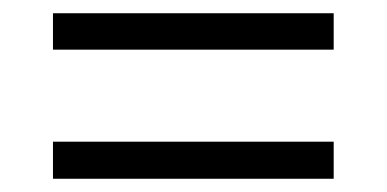

<svg xmlns="http://www.w3.org/2000/svg" viewBox="-20 -485 584 290"><path d="M484 -215H60V-271H484ZM484 -410H60V-465H484Z"/></svg>

Font: Hind Mysuru Light
Style: Regular
Weight: 300
Designer: Manushi Parikh, Hitesh Malaviya
Foundry: Indian Type Foundry
Version: Version 0.703;PS 1.0;hotconv 1.0.86;makeotf.lib2.5.63406